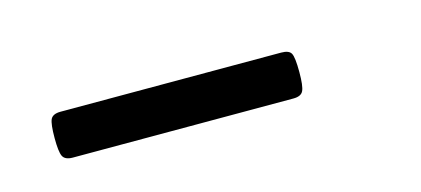

<svg xmlns="http://www.w3.org/2000/svg" viewBox="-24 -640 421 192"><g transform="rotate(-15 186.0 -544.0)"><path d="M25 -543.5Q25 -558 27.2 -562.8Q29.5 -567.5 37.5 -567.5H266Q274 -567.5 276.2 -563.5Q278.5 -559.5 278.5 -544Q278.5 -529.5 276.2 -524.8Q274 -520 266 -520H37.5Q29.5 -520 27.2 -524.8Q25 -529.5 25 -543.5Z"/></g></svg>

Font: Fraunces 144pt
Style: Bold
Weight: 700
Version: Version 1.000;[b76b70a41]